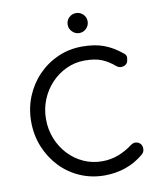

<svg xmlns="http://www.w3.org/2000/svg" viewBox="-105 -1082 985 1175"><g transform="rotate(-10 387.5 -494.5)"><path d="M450 10Q369 10 298.5 -20.5Q228 -51 175.5 -106Q123 -161 93 -234Q63 -307 63 -391Q63 -474 92.5 -546.5Q122 -619 175 -674Q228 -729 298 -760Q368 -791 450 -791Q526 -791 582.5 -770.5Q639 -750 695 -704Q703 -698 706.5 -690.5Q710 -683 709.5 -676Q709 -669 707 -661Q706 -646 694.5 -636.5Q683 -627 666.5 -626Q650 -625 635 -637Q597 -670 555.5 -687Q514 -704 450 -704Q389 -704 335.5 -679Q282 -654 241.5 -611Q201 -568 178 -511.5Q155 -455 155 -391Q155 -326 178 -269Q201 -212 241.5 -169Q282 -126 335.5 -102Q389 -78 450 -78Q503 -78 549.5 -95.5Q596 -113 639 -145Q655 -157 671 -155.5Q687 -154 698.5 -142.5Q710 -131 710 -111Q710 -101 706.5 -92.5Q703 -84 695 -77Q642 -32 580 -11Q518 10 450 10ZM448 -875Q423 -875 404.5 -893.5Q386 -912 386 -937Q386 -964 404.5 -981.5Q423 -999 448 -999Q473 -999 491.5 -981.5Q510 -964 510 -937Q510 -912 492 -893.5Q474 -875 448 -875Z"/></g></svg>

Font: Comfortaa SemiBold
Style: Regular
Weight: 600
Designer: Johan Aakerlund
Foundry: Johan Aakerlund
Version: Version 3.104; ttfautohint (v1.8.1.43-b0c9)